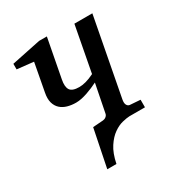

<svg xmlns="http://www.w3.org/2000/svg" viewBox="-158 -598 797 859"><g transform="rotate(-30 241.0 -169.0)"><path d="M239.7 -43Q249 -43.9 256.1 -49.8Q263.2 -55.7 264.6 -64L293 -208Q279.3 -201.2 264.4 -194.8Q249.5 -188.5 234.4 -183.3Q219.2 -178.2 204.3 -175Q189.5 -171.9 175.8 -171.9Q152.3 -171.9 131.8 -177.7Q111.3 -183.6 97.2 -196.5Q83 -209.5 77.1 -230.2Q71.3 -251 77.1 -280.8L104 -424.8L19 -434.1V-462.9L169.9 -494.1H210L171.9 -293.9Q165 -258.8 176 -241.9Q187 -225.1 223.1 -225.1Q238.3 -225.1 257.1 -230Q275.9 -234.9 300.8 -247.1L345.2 -481.9H438L361.8 -81.1Q358.4 -63 363.5 -53.5Q368.7 -43.9 377.9 -43L431.6 -39.1V0H351.1Q336.9 0.5 314.5 5.9Q292 11.2 268.6 27.6Q245.1 43.9 224.9 74.5Q204.6 105 194.3 155.8H147L186.5 -39.1Z"/></g></svg>

Font: Charis SIL CyrE
Style: Italic
Weight: 400
Italic angle: -11°
Foundry: SIL International
Version: Version 5.000